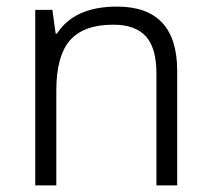

<svg xmlns="http://www.w3.org/2000/svg" viewBox="-20 -563 640 583"><path d="M87 -533H139L149 -461H153Q206 -543 335 -543Q518 -543 518 -348V0H455V-340Q455 -417 423 -452.5Q391 -488 324 -488Q234 -488 192.5 -440.5Q151 -393 151 -288V0H87Z"/></svg>

Font: OpenSansMMV
Style: Light
Weight: 300
Foundry: Ascender Corporation
Version: Version 4.001